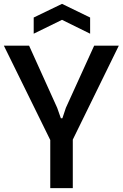

<svg xmlns="http://www.w3.org/2000/svg" viewBox="-25 -977 637 997"><path d="M236 -250 -5 -740H126L272 -417L291 -363H299L317 -417L464 -740H592L353 -252V0H236ZM150 -886 297 -957 443 -886V-802L297 -874L150 -802Z"/></svg>

Font: Encode Sans Compressed
Style: SemiBold
Weight: 600
Designer: Pablo Impallari, Andres Torresi
Foundry: Pablo Impallari, Andres Torresi
Version: Version 1.000; ttfautohint (v1.00) -l 8 -r 50 -G 200 -x 14 -